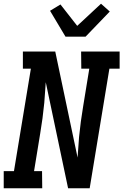

<svg xmlns="http://www.w3.org/2000/svg" viewBox="-27 -1012 663 1032"><path d="M-7 0V-92H48L139 -643H96V-735H270L390 -165L398 -276Q402 -317 407.5 -358.5Q413 -400 420 -441L453 -643H410L409 -735H616V-643H561L455 0H339L219 -570L211 -459Q207 -418 201.5 -376.5Q196 -335 189 -294L156 -92H199L200 0ZM325 -815 242 -954 298 -988 388 -873 516 -992 563 -950 433 -815Z"/></svg>

Font: Iosevka Etoile Semibold
Style: Italic
Weight: 600
Italic angle: -9°
Designer: Belleve Invis
Foundry: Belleve Invis
Version: Version 22.1.2; ttfautohint (v1.8.4)